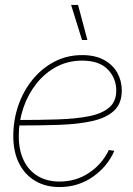

<svg xmlns="http://www.w3.org/2000/svg" viewBox="-20 -755 543 783"><path d="M222.7 7.8Q165.5 7.8 123 -17.6Q80.6 -43 57.4 -89.6Q34.2 -136.2 34.2 -200.2Q34.2 -264.6 54.4 -324Q74.7 -383.3 112.3 -429.7Q149.9 -476.1 201.4 -503.2Q252.9 -530.3 314.9 -530.3Q368.2 -530.3 404.3 -510.5Q440.4 -490.7 458.5 -458Q476.6 -425.3 476.6 -385.7Q476.6 -332.5 444.8 -303.2Q413.1 -273.9 355.7 -261.2Q298.3 -248.5 220.5 -245.8Q142.6 -243.2 50.3 -243.2V-265.6Q142.1 -265.6 216.3 -268.1Q290.5 -270.5 343.8 -281.2Q397 -292 425.5 -316.7Q454.1 -341.3 454.1 -385.3Q454.1 -436.5 419.2 -472.2Q384.3 -507.8 314.9 -507.8Q257.8 -507.8 210.4 -482.7Q163.1 -457.5 128.7 -414.1Q94.2 -370.6 75.4 -315.4Q56.6 -260.3 56.6 -200.2Q56.6 -143.1 76.4 -101.6Q96.2 -60.1 133.5 -37.4Q170.9 -14.6 222.7 -14.6Q290 -14.6 343.3 -50.3Q396.5 -85.9 423.8 -143.1L446.3 -140.1Q418.5 -75.7 358.6 -33.9Q298.8 7.8 222.7 7.8ZM314.5 -591.8 270 -734.9H298.3L336.4 -591.8Z"/></svg>

Font: Inter 28pt Thin
Style: Italic
Weight: 250
Italic angle: -9.3988°
Designer: Rasmus Andersson
Foundry: rsms
Version: Version 4.001;git-66647c0bb